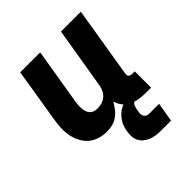

<svg xmlns="http://www.w3.org/2000/svg" viewBox="-200 -663 999 999"><g transform="rotate(-45 300.0 -163.5)"><path d="M210 8Q181 8 154 -0.5Q127 -9 107 -26.5Q87 -44 74.5 -69Q62 -94 57 -121Q52 -148 53.5 -177Q55 -206 60 -235L108 -530H255L203 -216Q201 -204 200.5 -192Q200 -180 201 -168.5Q202 -157 206 -146Q210 -135 217.5 -127Q225 -119 236.5 -115.5Q248 -112 260 -112Q276 -112 291.5 -116.5Q307 -121 320 -131.5Q333 -142 340.5 -157Q348 -172 351 -188L408 -530H554L490 -140Q489 -134 489.5 -128.5Q490 -123 493.5 -119Q497 -115 502.5 -113.5Q508 -112 513 -112H533V8H493Q469 8 444.5 4Q420 0 399 -10.5Q378 -21 363.5 -39Q349 -57 343 -80Q333 -62 319.5 -44.5Q306 -27 288.5 -14.5Q271 -2 250.5 3Q230 8 210 8ZM410 203Q392 203 374.5 200.5Q357 198 341 191.5Q325 185 312 174.5Q299 164 291 149Q283 134 282 116Q281 98 284 80Q287 63 292.5 47Q298 31 308 17Q318 3 331.5 -9Q345 -21 360.5 -28Q376 -35 392.5 -37.5Q409 -40 426 -40L419 0Q415 0 412 4.5Q409 9 407.5 13Q406 17 404.5 21Q403 25 402 29Q401 33 400.5 37.5Q400 42 399 46Q397 55 397 64Q397 73 400.5 80.5Q404 88 411.5 92.5Q419 97 428 97H503L485 203Z"/></g></svg>

Font: Iosevka Curly Heavy Extended
Style: Italic
Weight: 900
Width: 7
Italic angle: -9°
Monospace: yes
Designer: Belleve Invis
Foundry: Belleve Invis
Version: Version 11.1.0; ttfautohint (v1.8.3)